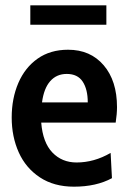

<svg xmlns="http://www.w3.org/2000/svg" viewBox="-20 -692 483 722"><path d="M24 -250Q24 -322 49 -380Q74 -438 121.5 -471.5Q169 -505 236 -505Q320 -505 370 -446.5Q420 -388 420 -289Q420 -264 415 -231H135Q141 -156 177 -118.5Q213 -81 268 -81Q334 -81 396 -117L401 -22Q342 10 258 10Q183 10 130 -25Q77 -60 50.5 -119Q24 -178 24 -250ZM310 -307Q310 -356 291 -385Q272 -414 231 -414Q193 -414 169 -387Q145 -360 138 -307ZM94 -672H380V-599H94Z"/></svg>

Font: Cabin Condensed SemiBold
Style: Regular
Weight: 600
Width: 3
Designer: Pablo Impallari
Foundry: Pablo Impallari. http://www.impallari.com Igino Marini. http://www.ikern.com
Version: Version 2.200